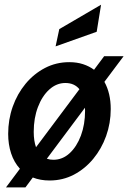

<svg xmlns="http://www.w3.org/2000/svg" viewBox="-20 -774 576 834"><path d="M195.5 10Q155 10 122.5 -3L90.5 40H6L66.5 -41Q41 -69 28.2 -108Q15.5 -147 15.5 -192.5Q15.5 -254.5 35.2 -310.5Q55 -366.5 91 -410Q127 -453.5 175.5 -478.8Q224 -504 281 -504Q314 -504 340.8 -495.2Q367.5 -486.5 388.5 -471L432.5 -530H517L433.5 -418.5Q461 -369 461 -300.5Q461 -239 441 -183.2Q421 -127.5 385 -84Q349 -40.5 300.8 -15.2Q252.5 10 195.5 10ZM126.5 -201.5Q126.5 -162 136.5 -134.5L325 -386.5Q303 -413.5 264 -413.5Q225.5 -413.5 194.2 -385.2Q163 -357 144.8 -309Q126.5 -261 126.5 -201.5ZM212 -80Q251.5 -80 282.5 -108.5Q313.5 -137 331.5 -185.2Q349.5 -233.5 349.5 -292.5Q349.5 -299.5 349 -306L183.5 -84.5Q196.5 -80 212 -80ZM221.5 -572.5 237.5 -647.5 419 -753.5 400 -636Z"/></svg>

Font: Cabin Condensed SemiBold
Style: Italic
Weight: 600
Width: 3
Italic angle: -10°
Designer: Pablo Impallari
Foundry: Pablo Impallari. http://www.impallari.com Igino Marini. http://www.ikern.com
Version: Version 3.001; ttfautohint (v1.8.3)